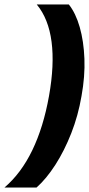

<svg xmlns="http://www.w3.org/2000/svg" viewBox="-32 -708 399 862"><path d="M133 -688H277Q308 -649 326 -586Q344 -523 347 -444Q350 -365 334 -277Q319 -189 288 -110Q257 -31 216.5 32Q176 95 132 134H-12Q63 70 113 -33.5Q163 -137 188 -277Q213 -417 199.5 -520.5Q186 -624 133 -688Z"/></svg>

Font: Overused Grotesk
Style: Bold Italic
Weight: 700
Italic angle: -10°
Version: Version 0.003